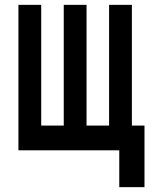

<svg xmlns="http://www.w3.org/2000/svg" viewBox="-20 -620 640 792"><path d="M472 152V0H56V-600H150V-102H243V-600H337V-102H430V-600H524V-102H576V152Z"/></svg>

Font: Martian Mono Condensed
Style: Regular
Weight: 400
Width: 3
Designer: Roman Shamin
Foundry: Evil Martians
Version: Version 1.000